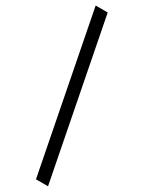

<svg xmlns="http://www.w3.org/2000/svg" viewBox="-231 -788 703 938"><g transform="rotate(30 120.0 -319.5)"><path d="M172 121 0 -760H68L240 121Z"/></g></svg>

Font: Noto Serif ExtraCondensed Black
Style: Regular
Weight: 900
Width: 2
Designer: Monotype Design Team
Foundry: Monotype Imaging Inc.
Version: Version 2.015; ttfautohint (v1.8.4.7-5d5b)